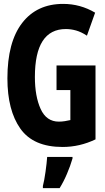

<svg xmlns="http://www.w3.org/2000/svg" viewBox="-20 -744 540 985"><path d="M301 10Q389 10 470 -29V-408H270V-282H341V-128Q329 -125 313 -122.5Q297 -120 282 -120Q218 -120 188.5 -185Q159 -250 159 -349Q159 -595 318 -595Q344 -595 370.5 -587.5Q397 -580 426 -561L468 -679Q392 -724 304 -724Q169 -724 93.5 -626Q18 -528 18 -342Q18 -178 84.5 -84Q151 10 301 10ZM200 221H286Q306 189 323.5 148Q341 107 352 69V61H222Q220 91 213.5 137.5Q207 184 200 210Z"/></svg>

Font: Noto Sans Mono Condensed Extra
Style: Regular
Weight: 800
Width: 3
Designer: Monotype Design Team
Foundry: Monotype Imaging Inc.
Version: Version 1.900